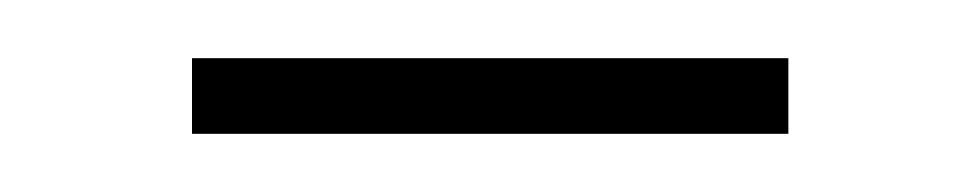

<svg xmlns="http://www.w3.org/2000/svg" viewBox="-20 -330 337 66"><path d="M46 -310H251V-284H46Z"/></svg>

Font: Noto Sans Gurmukhi UI SemiCondensed Thin
Style: Regular
Weight: 100
Width: 4
Designer: Jelle Bosma - Monotype Design Team
Foundry: Monotype Imaging Inc.
Version: Version 2.004; ttfautohint (v1.8.4.7-5d5b)